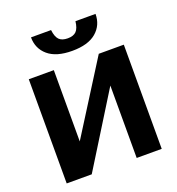

<svg xmlns="http://www.w3.org/2000/svg" viewBox="-153 -999 1038 1124"><g transform="rotate(-20 366.0 -437.5)"><path d="M70 0ZM70 -649H226V-205L506 -649H662V0H506V-451L226 0H70ZM166 -875H291Q296 -832 313.5 -814Q331 -796 367 -796Q403 -796 420.5 -814Q438 -832 443 -875H568Q568 -805 517 -761.5Q466 -718 367 -718Q268 -718 217 -761.5Q166 -805 166 -875Z"/></g></svg>

Font: Play
Style: Bold
Weight: 700
Designer: Jonas Hecksher (Cyrillic expansion: Cyreal)
Foundry: Jonas Hecksher, Playtype, e-types AS
Version: Version 2.101; ttfautohint (v1.5.65-e2d9)